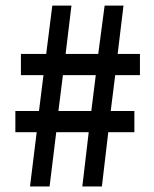

<svg xmlns="http://www.w3.org/2000/svg" viewBox="-20 -670 553 690"><path d="M189.9 -271H308.1L324.2 -399.9H206.1ZM35.2 -194.8V-271H120.1L136.2 -399.9H55.2V-476.1H146L168 -649.9H236.8L215.8 -476.1H333L356 -649.9H423.8L402.8 -476.1H482.9V-399.9H394L377.9 -271H462.9V-194.8H369.1L346.2 0H275.9L298.8 -194.8H182.1L158.2 0H87.9L111.8 -194.8Z"/></svg>

Font: SourceSansPro-Semibold
Style: Regular
Weight: 600
Designer: Paul D. Hunt
Foundry: Adobe Systems Incorporated
Version: Version 2.020;PS 2.0;hotconv 1.0.86;makeotf.lib2.5.63406